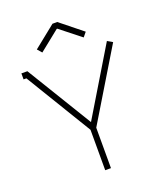

<svg xmlns="http://www.w3.org/2000/svg" viewBox="-159 -987 924 1090"><g transform="rotate(-20 303.5 -442.0)"><path d="M304.2 -285.2 545.9 -686 577.1 -668 320.8 -244.1V0H286.1V-244.1L43.9 -643.1H26.9V-679.2H63L303.2 -285.2ZM305.2 -848.1H301.8L179.2 -750L155.8 -776.9L289.1 -883.8H317.9L451.2 -776.9L429.2 -750Z"/></g></svg>

Font: Rawengulk
Style: Regular
Weight: 400
Version: Version 0.92